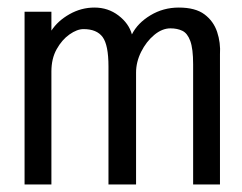

<svg xmlns="http://www.w3.org/2000/svg" viewBox="-20 -488 640 508"><path d="M45 0V-457H116V-407Q133 -433 164 -450.5Q195 -468 230 -468Q266 -468 293.5 -447Q321 -426 329 -397Q344 -427 378 -447.5Q412 -468 453 -468Q497 -468 521 -450Q545 -432 554.5 -403.5Q564 -375 562 -344V0H491V-318Q491 -359 483.5 -379.5Q476 -400 462.5 -406.5Q449 -413 431 -413Q409 -413 388 -395.5Q367 -378 353.5 -351Q340 -324 340 -296V0H267V-312Q267 -369 251.5 -390Q236 -411 201 -411Q184 -411 164 -397Q144 -383 130 -358Q116 -333 116 -299V0Z"/></svg>

Font: Inconsolata Expanded
Style: Regular
Weight: 400
Width: 7
Monospace: yes
Designer: Raph Levien, Cyreal, Brenton Simpson
Foundry: Raph Levien, Cyreal, Google
Version: Version 3.000; ttfautohint (v1.8.2.53-6de2)